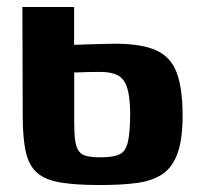

<svg xmlns="http://www.w3.org/2000/svg" viewBox="-20 -525 575 549"><path d="M266.3 4.1Q197.7 4.1 154.2 -3Q110.6 -10 86.9 -30.2Q63.2 -50.4 54.1 -89.4Q45 -128.4 45 -193L44 -505H191.9V-396.8Q197.4 -396.8 209.8 -397.4Q222.3 -398.1 238.7 -398.4Q255.1 -398.7 273.3 -399.3Q291.5 -400 308.3 -400Q385 -400 426.7 -381Q468.5 -362 485.2 -317.5Q501.9 -272.9 502.2 -196.1Q502.2 -127.4 487.9 -87.1Q473.5 -46.8 444.7 -27.3Q416 -7.8 371.3 -1.8Q326.6 4.1 266.3 4.1ZM267.7 -75.2Q303.5 -75.2 321.3 -83.4Q339.1 -91.5 345.7 -119Q352.2 -146.4 352.2 -203Q351.5 -249.4 343.6 -274.3Q335.7 -299.2 317.3 -309.3Q298.9 -319.4 266.5 -319.4Q258 -319.4 247.1 -319.2Q236.2 -319.1 225.3 -318.8Q214.4 -318.4 205.5 -318.1Q196.6 -317.8 192.2 -317.8V-173.4Q192.2 -141.2 195.2 -121.7Q198.2 -102.2 206 -92.1Q213.8 -82 228.6 -78.6Q243.4 -75.2 267.7 -75.2Z"/></svg>

Font: Genos Thin
Style: Regular
Weight: 100
Designer: Robert E. Leuschke
Foundry: Robert E. Leuschke
Version: Version 1.010